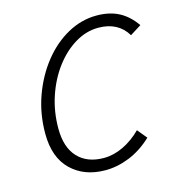

<svg xmlns="http://www.w3.org/2000/svg" viewBox="-105 -791 835 893"><g transform="rotate(-15 312.5 -345.0)"><path d="M67 -229Q67 -324 97.5 -408.5Q128 -493 180 -558.5Q232 -624 299 -661Q366 -698 439 -698Q501 -698 546 -674.5Q591 -651 625 -602L571 -568Q527 -641 432 -641Q374 -641 320 -608.5Q266 -576 223.5 -519.5Q181 -463 156.5 -390Q132 -317 132 -236Q132 -145 177 -97Q222 -49 302 -49Q349 -49 396 -71.5Q443 -94 483 -134L521 -88Q469 -39 410.5 -15.5Q352 8 295 8Q193 8 130 -53Q67 -114 67 -229Z"/></g></svg>

Font: Radio Canada Light
Style: Italic
Weight: 300
Italic angle: -12°
Designer: Charles Daoud, Etienne Aubert Bonn, Alexandre Saumier Demers, Jacques Le Bailly
Foundry: Radio-Canada
Version: Version 2.104; ttfautohint (v1.8.4.7-5d5b);gftools[0.9.28.de